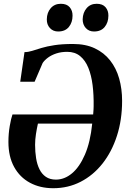

<svg xmlns="http://www.w3.org/2000/svg" viewBox="-20 -984 692 1015"><path d="M87 -552 109.5 -708.5Q129 -708.5 150.2 -715.2Q171.5 -722 199.5 -730.5Q227.5 -739 267.8 -745.2Q308 -751.5 366 -751.5Q432.5 -751.5 481.2 -728.5Q530 -705.5 562.2 -664.5Q594.5 -623.5 610 -568.8Q625.5 -514 625.5 -451Q625.5 -350.5 598.2 -266Q571 -181.5 521.8 -119.2Q472.5 -57 406.2 -23Q340 11 261.5 11Q192 11 138.5 -17.8Q85 -46.5 54.8 -101.2Q24.5 -156 24.5 -234Q24.5 -277 31.5 -317.8Q38.5 -358.5 46 -379H472.5Q473 -385 473.5 -392Q474 -399 474.5 -406.8Q475 -414.5 475 -422Q476 -482 469.5 -534Q463 -586 447 -625.5Q431 -665 403.5 -687.5Q376 -710 335.5 -710Q303.5 -710 277.8 -701.5Q252 -693 233.8 -679.5Q215.5 -666 205.5 -651L163 -552ZM467.5 -330.5H180.5Q174.5 -304 170 -274.8Q165.5 -245.5 165.5 -218.5Q165.5 -181 170.8 -148Q176 -115 188.5 -89.5Q201 -64 222.5 -49.2Q244 -34.5 275.5 -34.5Q321 -34.5 360.8 -67.8Q400.5 -101 429 -166.8Q457.5 -232.5 467.5 -330.5ZM287.5 -817.5Q260.5 -817.5 243.8 -835.8Q227 -854 227.5 -882Q228 -917.5 248.2 -940.8Q268.5 -964 301.5 -964Q333 -964 348.5 -945.8Q364 -927.5 363.5 -901Q363.5 -865.5 344 -841.5Q324.5 -817.5 287.5 -817.5ZM477 -817.5Q450 -817.5 433.5 -835.8Q417 -854 417 -882Q418 -917.5 438 -940.8Q458 -964 491 -964Q522.5 -964 538 -945.8Q553.5 -927.5 553 -901Q553 -865.5 533.5 -841.5Q514 -817.5 477 -817.5Z"/></svg>

Font: Merriweather 72pt
Style: Bold Italic
Weight: 700
Italic angle: -7.8°
Version: Version 2.101